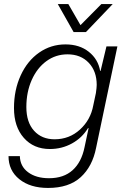

<svg xmlns="http://www.w3.org/2000/svg" viewBox="-20 -750 624 947"><path d="M22 20H78Q79 70 118.5 99.5Q158 129 222 129Q294 129 338 89.5Q382 50 397 -24L417 -118H414Q385 -70 335 -42.5Q285 -15 226 -15Q146 -15 97.5 -70Q49 -125 49 -217Q49 -306 82 -378Q115 -450 173 -490.5Q231 -531 303 -531Q372 -531 418 -494.5Q464 -458 474 -400H476L505 -521H559L454 -21Q436 71 378 124Q320 177 217 177Q129 177 75.5 134Q22 91 22 20ZM440 -230 453 -291Q457 -319 457 -331Q457 -399 417.5 -440.5Q378 -482 313 -482Q255 -482 209 -448.5Q163 -415 136.5 -355.5Q110 -296 110 -222Q110 -147 148 -105Q186 -63 249 -63Q322 -63 374.5 -111Q427 -159 440 -230ZM265 -730H317L377 -626L480 -730H536L404 -592H343Z"/></svg>

Font: Mona Sans Light
Style: Italic
Weight: 300
Italic angle: -11.7°
Designer: Deni Anggara
Foundry: GitHub
Version: Version 2.000